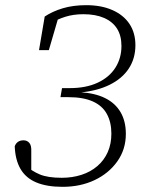

<svg xmlns="http://www.w3.org/2000/svg" viewBox="-20 -708 557 743"><path d="M222 15Q161 15 120.5 -2Q80 -19 59.5 -54Q39 -89 37 -142Q41 -153 49.5 -159Q58 -165 71 -165Q85 -165 93.5 -155Q102 -145 101 -123V-37L79 -68Q103 -46 134 -33Q165 -20 219 -20Q260 -20 295.5 -31.5Q331 -43 357 -65.5Q383 -88 397 -119.5Q411 -151 411 -191Q411 -235 393.5 -267Q376 -299 339 -315.5Q302 -332 245 -332H214L220 -367H250Q313 -367 358 -388Q403 -409 426.5 -446Q450 -483 450 -530Q450 -570 433 -597Q416 -624 383 -638.5Q350 -653 303 -653Q264 -653 232.5 -643Q201 -633 177 -618L179 -644L209 -651L169 -514H131L153 -644Q183 -664 223 -676Q263 -688 314 -688Q372 -688 415 -669Q458 -650 481 -615.5Q504 -581 504 -533Q504 -482 478.5 -443Q453 -404 404.5 -380Q356 -356 289 -350L290 -351Q347 -348 386.5 -328.5Q426 -309 446.5 -274Q467 -239 467 -190Q467 -130 434 -83.5Q401 -37 346 -11Q291 15 222 15Z"/></svg>

Font: Source Serif 4 Light
Style: Italic
Weight: 300
Italic angle: -12°
Designer: Frank Grießhammer
Foundry: Adobe Systems Incorporated
Version: Version 4.004;hotconv 1.0.116;makeotfexe 2.5.65601